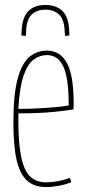

<svg xmlns="http://www.w3.org/2000/svg" viewBox="-20 -744 344 774"><path d="M165 10Q119 10 90 -15Q61 -40 47.5 -97Q34 -154 34 -250Q34 -365 51.5 -428Q69 -491 99.5 -515.5Q130 -540 169 -540Q222 -540 249.5 -490.5Q277 -441 277 -325Q277 -321 276.5 -313Q276 -305 276 -303Q248 -298 192 -292.5Q136 -287 54 -287Q54 -281 54 -275Q54 -269 54 -263Q54 -164 66 -109Q78 -54 102.5 -31.5Q127 -9 166 -9Q213 -9 262 -27L267 -9Q217 10 165 10ZM54 -305Q98 -305 140 -307.5Q182 -310 213.5 -313Q245 -316 257 -319Q257 -431 235 -476.5Q213 -522 169 -522Q141 -522 116.5 -504.5Q92 -487 75.5 -440.5Q59 -394 54 -305ZM163 -724Q207 -724 232.5 -699Q258 -674 259 -615Q260 -607 260 -601L242 -599Q242 -602 242 -606Q242 -610 241 -613Q240 -664 219 -684.5Q198 -705 163 -705Q128 -705 107 -684.5Q86 -664 85 -613Q85 -606 84 -599L66 -601Q66 -605 66.5 -608Q67 -611 67 -615Q69 -674 94 -699Q119 -724 163 -724Z"/></svg>

Font: Georama Condensed Thin
Style: Regular
Weight: 100
Width: 3
Designer: Jean-Baptiste Levee
Foundry: Production Type
Version: Version 1.000